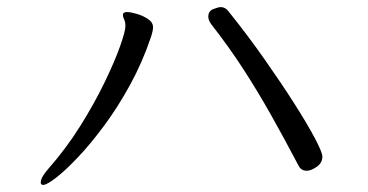

<svg xmlns="http://www.w3.org/2000/svg" viewBox="-20 -583 1040 542"><path d="M890 -141Q890 -123 874 -112Q858 -101 846 -101Q830 -101 823 -115Q782 -193 744.5 -259.5Q707 -326 666.5 -388.5Q626 -451 576 -515Q568 -526 568 -536Q568 -552 582.5 -557.5Q597 -563 603 -563Q616 -563 625 -551Q678 -485 725.5 -417.5Q773 -350 810 -292Q847 -234 868.5 -193.5Q890 -153 890 -141ZM102 -61Q95 -61 95 -68Q95 -82 116 -106Q167 -164 207 -228Q247 -292 275.5 -351Q304 -410 319 -452.5Q334 -495 334 -509Q334 -521 330.5 -528Q327 -535 327 -540Q327 -543 328 -545Q331 -549 339 -549Q348 -549 365.5 -544Q383 -539 397.5 -529.5Q412 -520 412 -506Q412 -496 406 -478Q382 -407 347.5 -344Q313 -281 274.5 -229Q236 -177 200.5 -139.5Q165 -102 138.5 -81.5Q112 -61 102 -61Z"/></svg>

Font: Moon Stars Kai T HW
Style: Regular
Weight: 400
Designer: GuiWonder
Version: Version 1.101